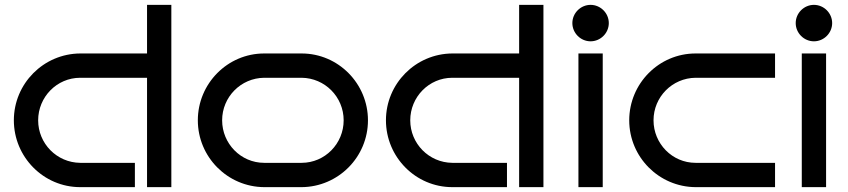

<svg xmlns="http://www.w3.org/2000/svg" viewBox="-20 -770 3491 790"><path d="M685 -750H585V-550H310C159 -549 37 -426 37 -275C37 -124 159 0 310 0H535V-100H310C214 -101 137 -179 137 -275C137 -371 214 -450 310 -450H585V0H685Z M1494 -275C1494 -426 1372 -550 1221 -550H1067C916 -550 794 -426 794 -275C794 -124 916 -1 1067 0H1221C1372 -1 1494 -124 1494 -275ZM1394 -275C1394 -179 1317 -100 1221 -100H1067C971 -100 894 -179 894 -275C894 -371 971 -449 1067 -450H1221C1317 -449 1394 -371 1394 -275Z M2216 -750H2116V-550H1841C1690 -549 1568 -426 1568 -275C1568 -124 1690 0 1841 0H2066V-100H1841C1745 -101 1668 -179 1668 -275C1668 -371 1745 -450 1841 -450H2116V0H2216Z M2485 -675C2485 -716 2451 -750 2410 -750C2369 -750 2335 -716 2335 -675C2335 -634 2369 -600 2410 -600C2451 -600 2485 -634 2485 -675ZM2460 -550H2360V0H2460Z M3169 -100H2842C2746 -100 2669 -179 2669 -275C2669 -371 2746 -449 2842 -450H3169V-550H2842C2691 -550 2569 -426 2569 -275C2569 -124 2691 -1 2842 0H3169Z M3404 -675C3404 -716 3370 -750 3329 -750C3288 -750 3254 -716 3254 -675C3254 -634 3288 -600 3329 -600C3370 -600 3404 -634 3404 -675ZM3379 -550H3279V0H3379Z"/></svg>

Font: Bruno Ace
Style: Regular
Weight: 400
Designer: Astigmatic (AOETI)
Foundry: Astigmatic (AOETI)
Version: Version 1.000